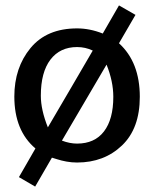

<svg xmlns="http://www.w3.org/2000/svg" viewBox="-20 -591 577 710"><path d="M33 -234Q33 -341 93 -413.5Q153 -486 265 -486Q312 -486 360 -467L420 -571L481 -536L420 -431Q497 -361 497 -233Q497 -116 431 -53Q365 10 265 10Q245 10 226 6.5Q207 3 191.5 -2Q176 -7 172 -8L110 99L50 64L111 -42Q33 -108 33 -234ZM131 -237Q131 -185 157 -120Q189 -175 247.5 -274.5Q306 -374 323 -404Q296 -417 265 -417Q202 -417 166.5 -370.5Q131 -324 131 -237ZM209 -71Q238 -60 265 -60Q330 -60 364.5 -105Q399 -150 399 -233Q399 -290 374 -352Z"/></svg>

Font: Coval
Style: Medium
Weight: 500
Foundry: Context Ltd
Version: Version 001.000